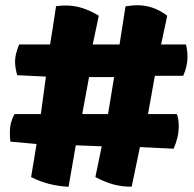

<svg xmlns="http://www.w3.org/2000/svg" viewBox="-20 -653 748 741"><path d="M20 -106.4Q18.1 -122.6 18.1 -142.6Q18.1 -162.1 22.2 -178.5Q26.4 -194.8 36.1 -212.9H137.7L147.5 -285.2Q154.3 -333 157.2 -357.4L46.4 -362.8Q38.1 -392.6 38.1 -414.6Q38.1 -429.2 41.7 -444.6Q45.4 -460 53.7 -481.4H173.3L185.1 -555.2Q193.4 -608.9 196.3 -628.9Q213.9 -631.8 232.9 -631.8Q267.6 -631.8 298.8 -621.6Q330.1 -611.3 361.3 -592.3L337.9 -481.4H441.4L464.4 -628.4Q490.2 -632.8 509.3 -632.8Q541 -632.8 569.3 -623Q597.7 -613.3 625.5 -592.3L601.6 -481.4H697.8Q703.6 -456.5 703.6 -434.1Q703.6 -396.5 687 -360.4H577.6L551.3 -212.9H662.6Q669.9 -192.9 669.9 -166.5Q669.9 -144.5 664.6 -121.8Q659.2 -99.1 649.9 -79.1L520 -85.4L488.3 67.4Q451.2 67.9 418 58.8Q384.8 49.8 348.1 30.3L372.6 -88.4L322.8 -90.3Q305.7 -91.3 272.5 -92.3L244.6 67.9Q165.5 64 100.1 30.3L121.1 -97.2ZM420.4 -355.5H323.7L297.4 -212.9H397Z"/></svg>

Font: Kavoon
Style: Regular
Weight: 400
Designer: Viktoriya Grabowska
Foundry: Viktoriya Grabowska
Version: Version 1.004; ttfautohint (v1.4.1)